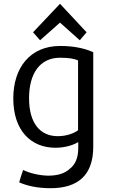

<svg xmlns="http://www.w3.org/2000/svg" viewBox="-20 -783 616 1011"><path d="M296 -664 400 -571 436 -613 296 -763 154 -613 191 -571ZM391 -97C368 -80 329 -66 284 -66C193 -66 133 -132 133 -266C133 -393 188 -479 296 -479C342 -479 371 -474 391 -465ZM471 -10V-508C436 -524 380 -541 297 -541C138 -541 50 -426 50 -265C50 -94 144 -5 272 -5C330 -5 373 -23 392 -35V-2C392 47 377 84 346 107C321 130 284 142 233 142C183 141 131 127 102 112C94 134 87 155 81 177C120 195 177 208 246 208C393 208 471 137 471 -10Z"/></svg>

Font: Repo
Style: Regular
Weight: 400
Designer: Stefan Peev
Foundry: Context Ltd
Version: Version 0.000